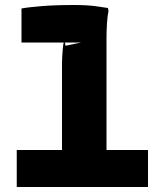

<svg xmlns="http://www.w3.org/2000/svg" viewBox="-20 -748 656 768"><path d="M47 0V-148H228V-494Q228 -507 229 -524Q230 -541 231.5 -556.5Q233 -572 235 -578H66V-714Q91 -719 146 -723.5Q201 -728 275 -728Q326 -728 360.5 -723.5Q395 -719 412 -716L414 -704Q410 -686 408 -656Q406 -626 406 -595Q406 -564 406 -544V-148H572V0ZM305 -578H239Q241 -574 242 -565Z"/></svg>

Font: Kufam
Style: Bold
Weight: 700
Designer: Wael Morcos, Artur Schmal
Foundry: Original Type
Version: Version 1.300; ttfautohint (v1.8.3)